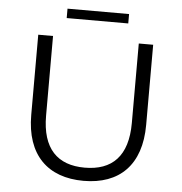

<svg xmlns="http://www.w3.org/2000/svg" viewBox="-57 -897 906 957"><g transform="rotate(5 396.0 -418.0)"><path d="M242 -795H550V-842H242ZM396 6C575 6 683 -98 683 -299V-700H611V-302C611 -136 533 -60 396 -60C260 -60 182 -136 182 -302V-700H108V-299C108 -98 217 6 396 6Z"/></g></svg>

Font: Talent
Style: Regular
Weight: 400
Designer: Mike Powis
Version: Version 1.001;hotconv 1.0.109;makeotfexe 2.5.65596